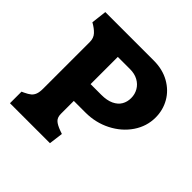

<svg xmlns="http://www.w3.org/2000/svg" viewBox="-189 -921 1092 1092"><g transform="rotate(45 357.0 -375.0)"><path d="M53.5 -99Q78 -110.5 90.2 -120.8Q102.5 -131 108.8 -147.8Q115 -164.5 115 -192.5V-568Q115 -599 96.2 -619.2Q77.5 -639.5 46 -657L57 -750H446.5Q517.5 -750 571.5 -719.8Q625.5 -689.5 654.5 -639Q683.5 -588.5 683.5 -528Q683.5 -457.5 642.8 -397.2Q602 -337 532.5 -301.5Q463 -266 381 -266H287.5V-162Q287.5 -134 302.8 -119.2Q318 -104.5 354 -91.5Q364 -87.5 372.5 -85L361.5 0H40V-93ZM507 -508Q507 -539 492.2 -564.5Q477.5 -590 450.2 -605Q423 -620 386 -620H287.5V-401H374Q419 -401 449 -415.2Q479 -429.5 493 -453.5Q507 -477.5 507 -508Z"/></g></svg>

Font: TMT Limkin
Style: Regular
Weight: 400
Designer: Gabriel Drozdov
Version: Version 1.000;Glyphs 3.1.2 (3151)